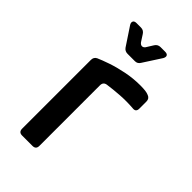

<svg xmlns="http://www.w3.org/2000/svg" viewBox="-214 -759 827 827"><g transform="rotate(45 199.5 -345.5)"><path d="M95 0Q74 0 74 -21V-440Q74 -457 88 -464Q108 -473 141.5 -484.5Q175 -496 217 -504.5Q259 -513 302 -513Q320 -513 332.5 -511.5Q345 -510 354 -506Q370 -500 370 -482V-439Q370 -417 348 -420Q309 -423 271 -420.5Q233 -418 198 -413Q179 -410 179 -390V-21Q179 0 158 0ZM167 -570Q151 -570 142 -583L87 -666Q81 -676 84.5 -683.5Q88 -691 101 -691H128Q144 -691 153 -677L173 -646Q180 -637 188 -637Q196 -637 202 -645L222 -677Q231 -691 247 -691H275Q288 -691 291.5 -684Q295 -677 289 -666L236 -584Q228 -570 212 -570Z"/></g></svg>

Font: Pitagon Sans Medium
Style: Regular
Weight: 500
Designer: Travis Tran
Foundry: Pitagon
Version: Version 1.001; ttfautohint (v1.8.4.7-5d5b);gftools[0.9.26]